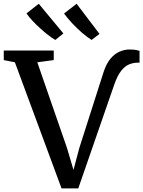

<svg xmlns="http://www.w3.org/2000/svg" viewBox="-40 -1018 779 1045"><path d="M295 7.5 41 -679 -19.5 -691V-743H252.5V-691L163 -679L324.5 -213L360 -93L391.5 -212L523 -623.5Q538.5 -671.5 561.2 -698.5Q584 -725.5 610.8 -737Q637.5 -748.5 663.5 -748.5Q688 -748.5 701.5 -745.8Q715 -743 719.5 -741V-676Q719.5 -677 717.2 -677Q715 -677 711.5 -677Q685.5 -677 662.5 -667.5Q639.5 -658 619 -632Q598.5 -606 581.5 -556.5L386 7.5ZM260.5 -801Q243 -811 221.8 -827.5Q200.5 -844 178.5 -864Q156.5 -884 137 -904.8Q117.5 -925.5 104 -945L171 -997.5L305 -836L261.5 -801ZM458 -801Q435 -815 407.2 -839Q379.5 -863 353.2 -891Q327 -919 308.5 -944.5L377 -997.5L501.5 -833.5L459 -801Z"/></svg>

Font: Merriweather 20pt Medium
Style: Regular
Weight: 500
Version: Version 2.100